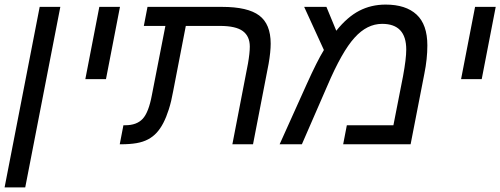

<svg xmlns="http://www.w3.org/2000/svg" viewBox="-22 -629 2181 837"><path d="M151 -599H241L88 188H-2Z M411 -599H501L440 -284H350Z M991 0 1059 -352Q1067 -398 1067 -426Q1067 -471 1036.5 -493.5Q1006 -516 937 -516H788L733 -232Q725 -187 714 -152.5Q703 -118 690 -93Q677 -68 661 -50.5Q645 -33 623.5 -21.5Q602 -10 573 -5Q544 0 505 0H500L516 -83H524Q574 -83 600 -111Q626 -139 640 -214L699 -516H605L621 -599H946Q1058 -599 1108 -561.5Q1158 -524 1158 -439Q1158 -403 1149 -351L1081 0Z M1659 -609Q1747 -609 1794 -565.5Q1841 -522 1841 -431Q1841 -372 1828 -308L1768 0H1474L1490 -83H1693L1735 -297Q1749 -373 1749 -413Q1749 -525 1644 -525Q1578 -525 1524 -465Q1469 -405 1405 -255L1294 0H1197L1315 -262Q1361 -364 1390 -411L1304 -599H1401L1444 -495Q1492 -555 1544 -582Q1596 -609 1659 -609Z M2049 -599H2139L2078 -284H1988Z"/></svg>

Font: Libra Sans Modern
Style: Italic
Weight: 400
Italic angle: -12°
Foundry: Stefan Peev, Context Ltd
Version: Version 1.000